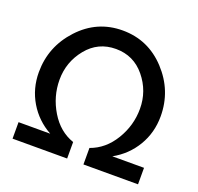

<svg xmlns="http://www.w3.org/2000/svg" viewBox="-125 -850 1017 985"><g transform="rotate(20 383.5 -357.5)"><path d="M41 0V-90H214Q138 -132 94.5 -205Q51 -278 51 -367Q51 -507 147.5 -611Q244 -715 383 -715Q523 -715 619.5 -611Q716 -507 716 -367Q716 -278 672.5 -205Q629 -132 553 -90H726V0H428V-90Q507 -118 555 -197Q603 -276 603 -367Q603 -464 541.5 -539Q480 -614 383 -614Q286 -614 225 -539Q164 -464 164 -367Q164 -276 212 -196.5Q260 -117 339 -90V0Z"/></g></svg>

Font: Raleway
Style: Regular
Weight: 600
Designer: Matt McInerney, Pablo Impallari, Rodrigo Fuenzalida
Foundry: Matt McInerney, Pablo Impallari, Rodrigo Fuenzalida
Version: Version 1.000;PS 001.001;hotconv 1.0.56; ttfautohint (v1.5)